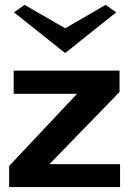

<svg xmlns="http://www.w3.org/2000/svg" viewBox="-20 -758 528 778"><path d="M17.1 0V-85.5L292.2 -377.9H35.5V-472H464.4V-385.3L180.5 -93H466.5V0ZM79.7 -738.2 244.3 -643.4 407.9 -738.2 450.9 -708.1 245.9 -544.4H242.3L36.5 -708.1Z"/></svg>

Font: Panamera Thin
Style: Regular
Weight: 100
Designer: Bastien Sozeau
Foundry: NBR — Bastien Sozeau
Version: Version 3.003;gftools[0.9.33]